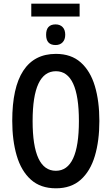

<svg xmlns="http://www.w3.org/2000/svg" viewBox="-20 -1019 609 1049"><path d="M522.9 -357.9Q522.9 -250 498.3 -167Q473.6 -84 421.1 -37.1Q368.7 9.8 285.6 9.8Q201.2 9.8 148.4 -37.8Q95.7 -85.4 71.3 -168.7Q46.9 -252 46.9 -358.9Q46.9 -540.5 107.2 -632.6Q167.5 -724.6 285.6 -724.6Q368.7 -724.6 421.1 -678Q473.6 -631.3 498.3 -548.8Q522.9 -466.3 522.9 -357.9ZM158.2 -357.9Q158.2 -85.9 285.2 -85.9Q411.1 -85.9 411.1 -357.9Q411.1 -629.9 285.6 -629.9Q158.2 -629.9 158.2 -357.9ZM415 -999V-928.7H150.9V-999ZM283.7 -885.7Q307.6 -885.7 322 -871.1Q336.4 -856.4 336.4 -829.1Q336.4 -802.7 322 -787.8Q307.6 -772.9 283.7 -772.9Q231.9 -772.9 231.9 -829.1Q231.9 -885.7 283.7 -885.7Z"/></svg>

Font: Open Sans Condensed SemiBold
Style: Regular
Weight: 600
Width: 3
Designer: Monotype Design Team
Foundry: Monotype Imaging Inc.
Version: Version 3.000; ttfautohint (v1.8.4)